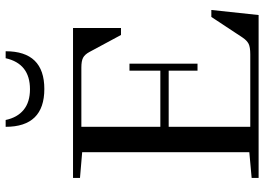

<svg xmlns="http://www.w3.org/2000/svg" viewBox="-149 -795 944 686"><g transform="rotate(-90 323.0 -452.0)"><path d="M348.1 -765.6Q212.9 -765.6 212.9 -903.8H237.3Q246.1 -861.8 273.7 -839.4Q301.3 -816.9 347.2 -816.9Q438.5 -816.9 458 -903.8H482.9Q482.9 -765.6 348.1 -765.6ZM30.3 0V-24.9L122.1 -33.2V-630.4L30.3 -638.2V-663.1H565.9V-491.7H541L480 -605Q471.2 -621.1 459.7 -627.2Q448.2 -633.3 424.8 -633.3H212.9V-351.1H413.6V-461.4H438.5V-218.3H413.6V-321.3H212.9V-29.8H471.7Q498 -29.8 509.8 -35.9Q521.5 -42 531.7 -57.1L605.5 -168.9H630.4L612.3 0Z"/></g></svg>

Font: Elstob
Style: Regular
Weight: 400
Designer: Peter S. Baker
Version: Version 1.015